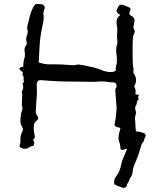

<svg xmlns="http://www.w3.org/2000/svg" viewBox="-20 -729 762 942"><path d="M604 0.5Q595.2 2 586.9 5.4Q584.5 6.3 582 6.3Q571.3 6.3 570.8 -1.5Q570.8 -18.1 564.9 -33.2Q561.5 -42 561.5 -51.3Q561.5 -67.9 570.8 -101.1Q566.9 -102.5 557.4 -105Q547.9 -107.4 544.9 -110.6Q542 -113.8 542 -118.2L542.5 -121.6Q547.9 -142.6 551.3 -187.5L552.2 -199.2Q548.3 -253.9 545.9 -281.7V-291.5Q546.4 -294.4 549.8 -298.3Q551.8 -301.3 551.8 -304.7V-311Q550.8 -324.2 535.6 -324.7Q520.5 -325.2 505.9 -327.4Q491.2 -329.6 475.6 -329.6Q465.8 -329.6 456.1 -328.4Q446.3 -327.1 437.5 -327.1L430.2 -327.6Q420.9 -328.1 384.8 -328.1Q281.7 -328.1 217.3 -333Q185.1 -335.9 179.7 -335.9Q172.9 -335.9 167 -333Q160.2 -324.7 160.2 -315.4L161.1 -269Q161.1 -258.3 158.4 -229Q155.8 -199.7 155.8 -185.1L155.3 -181.2Q155.3 -171.4 162.1 -161.6Q167.5 -155.8 167.5 -149.9Q167.5 -142.6 158.2 -135.7Q146.5 -126 146.5 -113.8Q145.5 -106.4 145.5 -98.6Q145.5 -81.1 150.4 -64Q151.4 -60.5 151.4 -57.6Q151.4 -49.3 141.6 -43.9Q147.9 -32.2 147.9 -27.3Q147.9 -20.5 145.5 -17.1Q144 -12.7 132.8 -10.7Q128.9 -10.7 124 -6.8Q114.7 1 101.6 1Q92.3 1 83 -3.9Q75.7 -7.8 75.7 -12.7L76.2 -15.1Q80.6 -26.4 80.6 -37.6L80.1 -46.9Q80.1 -65.4 89.8 -84.5Q92.3 -87.9 92.3 -94.2Q92.3 -99.6 89.4 -104.5Q80.1 -119.6 80.1 -135.7Q80.1 -166.5 87.9 -186Q89.8 -190.4 90.3 -195.8Q90.3 -201.7 88.6 -205.3Q86.9 -209 86.9 -216.8Q86.9 -227.1 88.9 -261.2Q88.9 -270.5 87.4 -274.4Q86.4 -275.9 86.4 -277.8Q86.4 -279.3 87.4 -280.8Q93.8 -291 93.8 -301.8Q93.8 -308.6 91.3 -314.9Q90.8 -315.9 90.8 -317.4Q90.8 -319.8 92.3 -320.8Q96.7 -324.2 97.2 -327.6Q97.2 -331.5 96.4 -334.2Q95.7 -336.9 95.7 -341.3Q96.2 -343.8 96.2 -346.7Q96.2 -353.5 91.3 -360.4Q90.3 -361.8 90.3 -363.8Q90.3 -365.7 91.1 -368.4Q91.8 -371.1 92.3 -374Q75.2 -386.2 75.2 -392.1Q75.2 -398.4 90.3 -401.4L94.2 -402.3Q94.2 -425.8 98.4 -437.7Q102.5 -449.7 102.5 -462.4Q102.5 -467.8 101.3 -473.1Q100.1 -478.5 100.1 -483.4Q100.1 -497.1 109.4 -508.8Q111.3 -511.7 111.8 -516.1Q111.8 -521 110.8 -523.9Q108.4 -530.8 108.4 -537.6Q108.4 -546.9 112.3 -555.7Q116.2 -564.5 116.2 -573.2Q116.2 -579.6 114.3 -585.9Q113.3 -589.8 113.3 -593.8Q113.3 -598.6 114.7 -603Q119.1 -617.7 122.1 -632.3Q130.9 -678.7 152.3 -707.5Q159.7 -709.5 166 -709.5Q172.9 -709 178.5 -708.3Q184.1 -707.5 189 -707.5Q199.7 -699.7 199.7 -690.9Q199.7 -688 197.8 -684.6Q192.9 -673.3 192.9 -661.6Q192.9 -654.8 194.3 -647.9Q194.3 -624.5 188 -601.6Q177.2 -551.3 174.3 -505.4Q174.3 -492.2 169.9 -422.9Q197.3 -413.1 224.1 -413.1L234.4 -413.6Q283.7 -413.6 320.3 -410.2Q328.1 -409.2 335.4 -409.2Q348.1 -409.2 360.8 -412.1L365.2 -412.6Q374.5 -412.6 438.5 -398.4Q457 -393.6 474.6 -386.7Q499 -375.5 523.4 -375.5Q538.6 -375.5 545.9 -381.3Q548.3 -383.3 548.3 -385.3L547.9 -392.6Q547.9 -400.9 550.5 -409.2Q553.2 -417.5 553.7 -426.3Q553.7 -450.7 550.8 -469.7Q549.8 -476.6 549.8 -483.4Q549.8 -495.6 553.7 -508.3Q556.2 -514.6 556.2 -520.5L553.7 -549.8Q553.7 -558.1 554.7 -565.7Q555.7 -573.2 555.7 -580.6Q555.7 -595.2 552.2 -610.4Q551.8 -614.7 551.8 -620.1Q551.8 -641.1 564.5 -649.9L570.3 -655.3Q551.8 -666 551.8 -674.3Q551.8 -682.1 560.5 -696.3Q563 -699.7 564.5 -703.1Q569.8 -706.1 578.6 -706.1Q583.5 -705.6 595.2 -700.2Q600.1 -697.8 605 -696.3Q620.6 -691.4 620.6 -684.1Q620.6 -679.7 617.2 -672.4Q614.7 -668 614.7 -663.1Q614.7 -656.2 622.6 -652.3Q640.1 -643.6 640.1 -629.9Q640.1 -626 638.7 -620.8Q637.2 -615.7 636.7 -606.4Q636.2 -603.5 635.3 -600.6Q634.3 -597.7 634.3 -595.7Q634.3 -590.8 637.7 -585.2Q641.1 -579.6 641.1 -574.2Q641.1 -571.3 637.7 -562.5Q632.3 -552.2 631.8 -541Q630.4 -514.6 630.4 -484.4Q630.4 -414.6 633.3 -400.4Q635.3 -394 635.3 -387.7Q635.3 -381.8 633.8 -376Q633.8 -371.6 635.7 -369.6Q647.5 -353 647.5 -335.9Q647.5 -322.8 640.1 -309.1Q639.2 -306.6 639.2 -303.2Q639.2 -301.8 640.1 -300.3Q645.5 -292 645.5 -282.7Q645.5 -277.8 644 -272.9Q644 -268.1 647 -266.4Q649.9 -264.6 660.6 -264.6Q660.6 -260.3 659.2 -256.8Q657.7 -253.4 657.2 -250Q657.2 -247.6 660.2 -242.2Q660.2 -239.7 659.7 -239.3Q651.4 -235.4 651.4 -225.6Q651.4 -219.7 648.9 -215.8Q643.1 -207 643.1 -197.8Q643.1 -191.9 646 -184.1L647.9 -176.8Q647.9 -172.9 647 -171.4Q642.1 -159.2 642.1 -147.5Q642.1 -141.6 643.1 -135.5Q644 -129.4 644 -123.5Q645 -91.3 647.5 -84.5Q663.6 -83.5 681.6 -77.6Q694.8 -72.8 694.8 -64Q694.8 -58.6 689.5 -51.8Q687 -34.7 675.8 -23.9Q672.4 -15.1 655.8 40L636.2 86.9Q631.3 104 630.1 117.7Q628.9 131.3 618.2 145.5Q612.8 160.2 603 176.3Q603 192.4 585.9 192.4L580.1 191.9L570.3 187.5Q556.6 184.6 550.8 179.2L541 175.3Q540 169.9 540 165Q540 147.9 551.8 133.3Q568.4 113.3 575.7 73.2Q577.6 61.5 593.3 25.9Z"/></svg>

Font: Kurland
Style: Regular
Weight: 400
Designer: GGBot
Version: 0.22